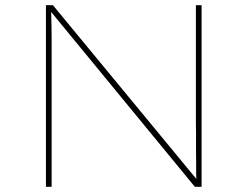

<svg xmlns="http://www.w3.org/2000/svg" viewBox="-20 -720 955 740"><path d="M157 0V-700H184L742 -24L737 -23Q736 -37 736 -54Q736 -71 736 -91.5Q736 -112 735.5 -135Q735 -158 735.5 -184.5Q736 -211 735 -241V-700H757V0H731L168 -685H177Q177 -674 177.5 -657.5Q178 -641 178.5 -619.5Q179 -598 179 -574Q179 -550 179 -524Q179 -498 179 -470V0Z"/></svg>

Font: Lexend Giga Thin
Style: Regular
Weight: 250
Version: Version 1.007